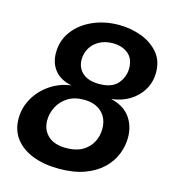

<svg xmlns="http://www.w3.org/2000/svg" viewBox="-109 -803 803 904"><g transform="rotate(15 293.0 -351.0)"><path d="M260.7 12.2Q187.5 12.2 132.6 -9.3Q77.6 -30.8 47.1 -70.8Q16.6 -110.8 16.6 -167Q16.6 -220.2 42.7 -266.4Q68.8 -312.5 114.5 -343.8Q160.2 -375 216.8 -382.3Q162.6 -392.6 134.5 -427Q106.4 -461.4 106.4 -512.2Q106.4 -572.3 140.9 -618.2Q175.3 -664.1 233.2 -689.7Q291 -715.3 360.4 -715.3Q417.5 -715.3 469.2 -696.3Q521 -677.2 553.7 -638.9Q586.4 -600.6 585.9 -542Q585.4 -496.6 563.7 -459.5Q542 -422.4 503.4 -398.4Q464.8 -374.5 414.1 -368.7Q477.1 -354 507.3 -312.3Q537.6 -270.5 537.6 -213.4Q537.6 -171.9 521.5 -131.6Q505.4 -91.3 471.4 -58.8Q437.5 -26.4 385.3 -7.1Q333 12.2 260.7 12.2ZM268.6 -90.8Q316.4 -90.8 347.7 -109.1Q378.9 -127.4 394.5 -157.2Q410.2 -187 410.2 -221.7Q410.2 -272.5 378.4 -302.5Q346.7 -332.5 292 -332.5Q244.1 -332.5 212.4 -311.8Q180.7 -291 164.8 -259.3Q148.9 -227.5 148.9 -194.3Q148.9 -147.9 179.7 -119.4Q210.4 -90.8 268.6 -90.8ZM340.3 -422.4Q402.8 -422.4 430.7 -455.3Q458.5 -488.3 458.5 -529.8Q458.5 -576.7 429.2 -600.6Q399.9 -624.5 354.5 -624.5Q316.9 -624.5 289.1 -609.1Q261.2 -593.8 246.3 -568.4Q231.4 -543 231.4 -512.7Q231.4 -472.2 259.5 -447.3Q287.6 -422.4 340.3 -422.4Z"/></g></svg>

Font: Schibsted Grotesk SemiBold
Style: Italic
Weight: 600
Italic angle: -12°
Designer: Bakken & Baeck AS, Henrik Kongsvoll
Foundry: Schibsted ASA
Version: Version 1.100;gftools[0.9.25]